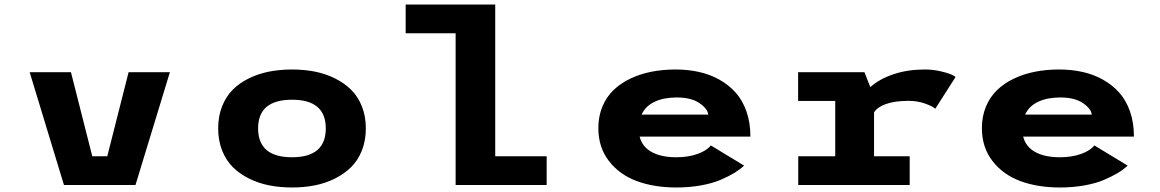

<svg xmlns="http://www.w3.org/2000/svg" viewBox="-20 -820 5140 851"><path d="M550 -500H733L580.5 0H263.5L111.5 -500H294.5L389 -127.5H455.5Z M1274.5 11Q1221.5 11 1174 1.8Q1126.5 -7.5 1084.5 -28.2Q1042.5 -49 1012.2 -79Q982 -109 964.5 -153Q947 -197 947 -251Q947 -305 964.5 -349Q982 -393 1012.2 -423Q1042.5 -453 1084.2 -473.2Q1126 -493.5 1173.5 -502.8Q1221 -512 1274.5 -512Q1327.5 -512 1374.8 -502.8Q1422 -493.5 1463.8 -473Q1505.5 -452.5 1536 -422.5Q1566.5 -392.5 1584 -348.5Q1601.5 -304.5 1601.5 -251Q1601.5 -197 1584 -153Q1566.5 -109 1536 -79Q1505.5 -49 1463.8 -28.2Q1422 -7.5 1374.5 1.8Q1327 11 1274.5 11ZM1274.5 -123Q1424 -123 1424 -251Q1424 -378 1274.5 -378Q1124 -378 1124 -251Q1124 -123 1274.5 -123Z M2175 -127.5H2403V0H1999.5V-672.5H1778V-800H2175Z M3278 -86Q3260 -69 3235.5 -54Q3211 -39 3174.5 -23.2Q3138 -7.5 3086.8 1.8Q3035.5 11 2977.5 11Q2879 11 2802.2 -17.5Q2725.5 -46 2678.8 -106.5Q2632 -167 2632 -252.5Q2632 -304 2649.8 -347Q2667.5 -390 2698.8 -420.2Q2730 -450.5 2773.2 -471.2Q2816.5 -492 2867 -502Q2917.5 -512 2974.5 -512Q3029 -512 3077.8 -501.2Q3126.5 -490.5 3168.5 -467Q3210.5 -443.5 3241 -409.2Q3271.5 -375 3288.8 -325.2Q3306 -275.5 3306 -214.5H2815Q2826.5 -169 2868.8 -146Q2911 -123 2977.5 -123Q3031 -123 3072 -137.8Q3113 -152.5 3130.5 -175.5ZM2979 -388Q2922.5 -388 2882 -369.2Q2841.5 -350.5 2823.5 -312H3119Q3116.5 -338 3080 -363Q3043.5 -388 2979 -388Z M3854 -127.5H4012V0H3518V-127.5H3682V-372.5H3517.5V-500H3811.5L3837.5 -434Q3878.5 -470.5 3941 -491.2Q4003.5 -512 4078 -512Q4113.5 -512 4146 -504.8Q4178.5 -497.5 4194 -490.8Q4209.5 -484 4215.5 -479L4125.5 -338Q4114.5 -348.5 4080.5 -360.8Q4046.5 -373 4007.5 -373Q3945.5 -373 3906.2 -358.8Q3867 -344.5 3854 -321.5Z M4978 -86Q4960 -69 4935.5 -54Q4911 -39 4874.5 -23.2Q4838 -7.5 4786.8 1.8Q4735.5 11 4677.5 11Q4579 11 4502.2 -17.5Q4425.5 -46 4378.8 -106.5Q4332 -167 4332 -252.5Q4332 -304 4349.8 -347Q4367.5 -390 4398.8 -420.2Q4430 -450.5 4473.2 -471.2Q4516.5 -492 4567 -502Q4617.5 -512 4674.5 -512Q4729 -512 4777.8 -501.2Q4826.5 -490.5 4868.5 -467Q4910.5 -443.5 4941 -409.2Q4971.5 -375 4988.8 -325.2Q5006 -275.5 5006 -214.5H4515Q4526.5 -169 4568.8 -146Q4611 -123 4677.5 -123Q4731 -123 4772 -137.8Q4813 -152.5 4830.5 -175.5ZM4679 -388Q4622.5 -388 4582 -369.2Q4541.5 -350.5 4523.5 -312H4819Q4816.5 -338 4780 -363Q4743.5 -388 4679 -388Z"/></svg>

Font: League Mono Wide
Style: Bold
Weight: 700
Width: 8
Designer: Tyler Finck
Foundry: The League of Moveable Type / Tyler Finck
Version: Version 2.210